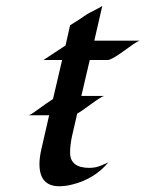

<svg xmlns="http://www.w3.org/2000/svg" viewBox="-20 -629 499 658"><path d="M183.1 9.3Q115.2 9.3 115.2 -66.9Q115.2 -89.4 122.1 -119.1L148.4 -233.9H77.1Q84 -234.4 104 -249.5Q147.9 -281.2 161.6 -289.6L192.9 -423.3H128.9Q147.9 -436 166.7 -448.2Q185.5 -460.4 204.6 -473.1L220.2 -542.5Q250.5 -561 264.6 -571Q278.8 -581.1 287.4 -585.4Q295.9 -589.8 304.7 -594.2Q327.1 -605.5 330.6 -608.9L303.2 -489.7H459.5Q451.2 -488.3 420.4 -465.8Q363.3 -423.3 349.1 -423.3H287.6L258.8 -300.3H336.9Q328.6 -298.8 292.2 -272.2Q255.9 -245.6 244.6 -239.7L226.6 -161.6Q220.2 -131.3 220.2 -106Q220.2 -53.7 286.1 -53.7Q307.6 -53.7 325.9 -61.5Q344.2 -69.3 351.1 -72.3Q304.2 -16.1 229.5 2.9Q205.6 9.3 183.1 9.3Z"/></svg>

Font: Fondamento
Style: Italic
Weight: 400
Italic angle: -12°
Version: Version 1.000